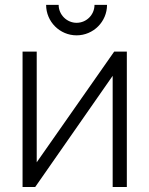

<svg xmlns="http://www.w3.org/2000/svg" viewBox="-20 -746 596 766"><path d="M486 -540H435.5L126.5 -98.5V-540H70V0H120.5L429.5 -443.5V0H486ZM164 -726.5C164 -659.5 218.5 -605 285.5 -605C352.5 -605 407 -659.5 407 -726.5H357C357 -687.5 325.5 -655 285.5 -655C246.5 -655 214 -687.5 214 -726.5Z"/></svg>

Font: Eudonet Light
Style: Regular
Weight: 300
Designer: Mikhail Sharanda
Foundry: Mikhail Sharanda
Version: Version 4.503;Glyphs 3.1.2 (3151)